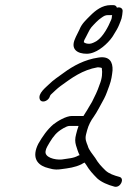

<svg xmlns="http://www.w3.org/2000/svg" viewBox="-20 -701 548 750"><path d="M172.9 -320C175 -325.4 176.5 -330 180.3 -333C191.8 -343.3 203 -355.2 216.6 -365C259.9 -396.7 302.4 -427.9 360.8 -438C364 -438.5 380.9 -436.5 377.7 -434C380.5 -417.6 379.1 -394.8 369.2 -371C360.4 -344.2 350.7 -325.9 339.4 -303L325.1 -279C318 -265.7 312.4 -259.6 306 -248H261C238 -248 204.4 -227.7 188.3 -215C164.5 -194.7 146.3 -168.4 129.4 -139C104.6 -89.1 122.5 -60.5 156.6 -48C175.4 -42.6 191.2 -36 217.5 -40C249.2 -44.1 272.5 -47.1 297.5 -59C301.8 -61.4 305.7 -64 310.3 -66C313.2 -62 313.2 -62 316.2 -58C329.5 -35.6 342 -22.2 360 -4C376.5 10.8 401.1 21.2 426.7 28C450.8 34.5 468.2 -4.2 446.6 -10C425.5 -15.6 405.5 -22.6 392.2 -35C375.7 -51.1 364 -63.4 352 -84C342.3 -98.5 326.7 -114.8 322.6 -132C317.5 -145.5 311.1 -157 316.4 -177C318.7 -186 318.7 -186 320.6 -193C325.4 -211.5 335.8 -231.3 346.2 -245C359.8 -264.2 374.8 -294.7 386.8 -316C395.9 -333.7 398.9 -345.2 406.9 -366C415.2 -388 417.6 -407.4 419.6 -426C421.2 -459.3 407.5 -483.4 363.7 -476C311 -468.2 266.1 -444.3 226.7 -415C208.4 -401.5 188.1 -388.5 172.7 -373C159 -359.5 126.9 -335.8 135.5 -313C141.2 -298.1 164.8 -304.2 172.9 -320ZM436.8 -671C434.6 -677.7 429.8 -681 422.4 -681H412.4C379.5 -681 353.4 -660.8 332.7 -640C315.2 -622.4 299.4 -608.3 290.6 -586C284.6 -572.6 277.5 -560.9 272.9 -549C254.8 -508.2 282.6 -491 318.7 -491C328 -491 337.5 -493 347.2 -497C374.9 -507.4 410.6 -539.6 425.8 -568L436.6 -586C440.3 -592.7 443.2 -598.7 445.3 -604C448.1 -611 448.1 -611 450.9 -618C454 -624.7 456.2 -633 457.5 -643L458.9 -656C460.3 -665.9 452.8 -673.4 441.1 -672C439.8 -672 438.3 -671.7 436.8 -671ZM418.2 -642 417.2 -638C416.9 -632 416.1 -627.7 414.8 -625C403.1 -596.2 382.4 -557.3 357.8 -541C350.3 -536.5 338 -530 328.9 -530C318.1 -530 312.9 -532.1 307.5 -536C307 -542.2 312.8 -550.8 316 -557C322.4 -567.9 328.4 -584.1 336.6 -594C346 -604.9 364.6 -624.8 376.6 -632C385.7 -638.4 391.2 -642 402.2 -642ZM286.8 -209C284.7 -203.7 283 -198.3 281.6 -193C279.7 -186 279.7 -186 277.4 -177C272.5 -158.6 272.9 -147.2 276.9 -133C281.3 -119.8 284.5 -107.4 290.9 -95L285.4 -93C266.1 -82 246.7 -82.5 221.4 -78C193.8 -75.5 151.7 -86.6 158.4 -112C158.7 -116 160.9 -121.7 164.8 -129C178 -152.1 190 -172.7 209.3 -188C216.1 -193.4 239.2 -209 250.8 -209Z"/></svg>

Font: Just Breathe
Style: Obl5
Weight: 400
Foundry: Cannot Into Space Fonts
Version: Version 0.72